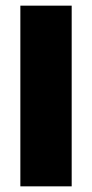

<svg xmlns="http://www.w3.org/2000/svg" viewBox="-20 -659 326 679"><path d="M233.5 0H52V-639H233.5Z"/></svg>

Font: Anek Gujarati Medium ExtraBold
Style: Regular
Weight: 800
Version: Version 1.003